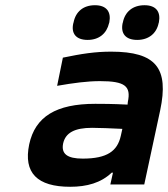

<svg xmlns="http://www.w3.org/2000/svg" viewBox="-20 -707 644 736"><path d="M406 -509C345 -509 293 -501 221 -486L199 -378C262 -389 315 -396 363 -396C459 -396 483 -377 470 -316L469 -306C411 -309 368 -309 345 -309C195 -309 115 -260 92 -154C69 -44 123 9 249 9C313 9 367 -6 408 -45H413L403 0H533L594 -284C628 -445 579 -509 406 -509ZM222 -157C231 -198 266 -217 333 -217C360 -217 407 -215 449 -213L443 -186C430 -128 391 -99 297 -99C238 -99 214 -117 222 -157ZM261 -618C252 -579 271 -554 316 -554C360 -554 389 -579 398 -618L399 -621C407 -662 388 -687 344 -687C299 -687 270 -662 262 -621ZM450 -618C442 -579 461 -554 506 -554C550 -554 580 -579 588 -618L589 -621C597 -662 578 -687 534 -687C489 -687 459 -662 451 -621Z"/></svg>

Font: LT Wave Mono Bold
Style: Italic
Weight: 700
Designer: Daniel Lyons
Version: Version 2.5 (Glyphs App)